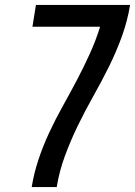

<svg xmlns="http://www.w3.org/2000/svg" viewBox="-20 -755 545 775"><path d="M108 0Q117 -56 135.5 -111.5Q154 -167 179 -220.5Q204 -274 233 -326Q262 -378 290 -431Q318 -484 342.5 -538Q367 -592 384 -647H111L125 -735H505Q495 -672 472.5 -609.5Q450 -547 420 -486.5Q390 -426 357 -367.5Q324 -309 294.5 -248.5Q265 -188 242 -125.5Q219 -63 209 0Z"/></svg>

Font: Iosevka Term Curly SmBd Obl
Style: Regular
Weight: 600
Italic angle: -9°
Designer: Belleve Invis
Foundry: Belleve Invis
Version: Version 32.3.0